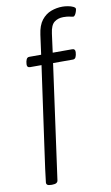

<svg xmlns="http://www.w3.org/2000/svg" viewBox="-104 -806 614 1064"><g transform="rotate(-10 203.5 -274.0)"><path d="M96 207Q79 207 73 202Q67 197 68 188Q70 166 77 114.5Q84 63 94 -7.5Q104 -78 115 -157Q126 -236 137 -314Q148 -392 157 -456H92Q75 -456 76 -475Q77 -492 82 -502.5Q87 -513 98 -513H165L180 -623Q187 -675 209.5 -703.5Q232 -732 263 -743.5Q294 -755 327 -755Q341 -755 358 -752Q375 -749 387 -743Q399 -737 399 -730Q399 -726 396 -716Q393 -706 388 -698Q383 -690 377 -690Q372 -690 358 -693.5Q344 -697 322 -697Q292 -697 271 -681Q250 -665 244 -618L230 -513H340Q357 -513 356 -494Q355 -477 350 -466.5Q345 -456 334 -456H222L133 188Q132 197 124.5 202Q117 207 100 207Z"/></g></svg>

Font: Asap Semi Expanded Semi Expanded Light
Style: Italic
Weight: 300
Width: 6
Italic angle: -6°
Designer: Pablo Cosgaya
Foundry: Omnibus-Type
Version: Version 3.001; ttfautohint (v1.8.4.7-5d5b)